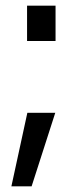

<svg xmlns="http://www.w3.org/2000/svg" viewBox="-20 -520 263 674"><path d="M75 -500H175V-376H75ZM174 -124 91 134H20L76 -124Z"/></svg>

Font: Aspekta 400
Style: Regular
Weight: 400
Designer: Ivo Dolenc
Version: Version 2.000